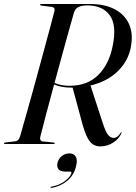

<svg xmlns="http://www.w3.org/2000/svg" viewBox="-29 -720 679 960"><path d="M578.5 -55Q567 -26.5 537.2 -7.2Q507.5 12 472 12Q441.5 12 421.8 -10.8Q402 -33.5 385 -93L334 -282Q331 -282 327.5 -282Q300 -282 278.8 -286.2Q257.5 -290.5 241.5 -297.5Q219.5 -216.5 200.8 -145.8Q182 -75 172.5 -36Q170 -27.5 173 -20.8Q176 -14 184.5 -13L238.5 -7.5Q244.5 -7 244.5 -3.5Q244.5 0 239.5 0H-3.5Q-9 0 -9 -3Q-9 -7.5 -2.5 -7.5L47.5 -13.5Q63.5 -15 71 -37Q79.5 -66.5 93.5 -116Q107.5 -165.5 124.5 -226.2Q141.5 -287 159 -351.5Q176.5 -416 193 -476.8Q209.5 -537.5 222.8 -586.8Q236 -636 243.5 -666Q247 -683 230 -685.5L178 -692Q171.5 -693 171.5 -696.5Q171.5 -700 176.5 -700H422Q492.5 -700 542.5 -674.8Q592.5 -649.5 615 -602.2Q637.5 -555 626 -489Q614.5 -418.5 561.8 -365.8Q509 -313 423.5 -292.5L483.5 -108.5Q499 -60.5 511.5 -45.5Q524 -30.5 539.5 -30.5Q558.5 -30.5 573.5 -55Q576 -59.5 578 -59Q579.5 -58.5 578.5 -55ZM340.5 -656Q331 -622.5 315.2 -566.2Q299.5 -510 280.8 -441.8Q262 -373.5 243.5 -305Q279 -291 317.5 -291Q408 -291 462.8 -345.5Q517.5 -400 535.5 -495.5Q555 -596.5 519 -644.8Q483 -693 406.5 -693Q380 -693 363.2 -684.8Q346.5 -676.5 340.5 -656ZM297.5 138Q271.5 138 262.8 125Q254 112 258.5 94Q264 73 280.2 60Q296.5 47 318 47Q341 47 350.2 63.8Q359.5 80.5 351 112.5Q340 157 307 184.2Q274 211.5 229 219.5Q223.5 220.5 224 217.5Q224 214 227.5 213.5Q268 206.5 295.5 185.2Q323 164 328 146Q329.5 138 322.5 138Z"/></svg>

Font: Fraunces 144pt
Style: Italic
Weight: 400
Italic angle: -16°
Version: Version 1.000;[b76b70a41]